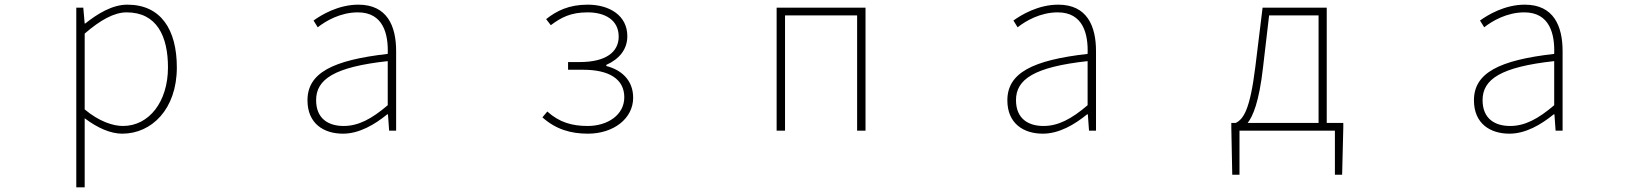

<svg xmlns="http://www.w3.org/2000/svg" viewBox="-20 -560 7040 823"><path d="M307 243H343V46V-53C399 -11 454 13 504 13C630 13 738 -92 738 -271C738 -434 669 -540 526 -540C460 -540 397 -500 345 -459H343L337 -527H307ZM507 -20C465 -20 405 -39 343 -91V-416C410 -474 469 -507 523 -507C652 -507 700 -405 700 -271C700 -124 619 -20 507 -20Z M1450 13C1520 13 1586 -26 1640 -70H1643L1648 0H1678V-341C1678 -448 1640 -540 1516 -540C1430 -540 1357 -496 1324 -472L1342 -443C1376 -470 1439 -507 1514 -507C1623 -507 1645 -414 1642 -329C1405 -302 1298 -247 1298 -130C1298 -30 1368 13 1450 13ZM1453 -20C1389 -20 1335 -50 1335 -131C1335 -220 1413 -273 1642 -298V-109C1573 -50 1516 -20 1453 -20Z M2500 13C2609 13 2694 -51 2694 -141C2694 -220 2639 -262 2579 -277V-282C2633 -306 2669 -347 2669 -405C2669 -494 2592 -540 2499 -540C2418 -540 2365 -513 2321 -478L2341 -452C2385 -485 2426 -507 2499 -507C2574 -507 2632 -474 2632 -403C2632 -337 2577 -294 2465 -294H2415V-261H2480C2591 -261 2656 -221 2656 -143C2656 -67 2584 -20 2499 -20C2433 -20 2378 -35 2326 -82L2305 -57C2362 -6 2426 13 2500 13Z M3309 0H3345V-494H3654V0H3690V-527H3309Z M4450 13C4520 13 4586 -26 4640 -70H4643L4648 0H4678V-341C4678 -448 4640 -540 4516 -540C4430 -540 4357 -496 4324 -472L4342 -443C4376 -470 4439 -507 4514 -507C4623 -507 4645 -414 4642 -329C4405 -302 4298 -247 4298 -130C4298 -30 4368 13 4450 13ZM4453 -20C4389 -20 4335 -50 4335 -131C4335 -220 4413 -273 4642 -298V-109C4573 -50 4516 -20 4453 -20Z M5293 0H5702V189H5733L5738 -13V-33H5667V-527H5392L5361 -274C5338 -88 5310 -50 5277 -33H5258V-13L5262 189H5293ZM5328 -33C5350 -61 5377 -121 5394 -272L5420 -494H5632V-33Z M6450 13C6520 13 6586 -26 6640 -70H6643L6648 0H6678V-341C6678 -448 6640 -540 6516 -540C6430 -540 6357 -496 6324 -472L6342 -443C6376 -470 6439 -507 6514 -507C6623 -507 6645 -414 6642 -329C6405 -302 6298 -247 6298 -130C6298 -30 6368 13 6450 13ZM6453 -20C6389 -20 6335 -50 6335 -131C6335 -220 6413 -273 6642 -298V-109C6573 -50 6516 -20 6453 -20Z"/></svg>

Font: Harano Aji Gothic TW ExtraLight
Style: Regular
Weight: 250
Foundry: Masamichi Hosoda
Version: HaranoAjiGothicTW-ExtraLight version 20230610;ttx 4.39.4